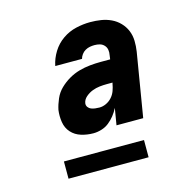

<svg xmlns="http://www.w3.org/2000/svg" viewBox="-81 -774 663 667"><g transform="rotate(-15 250.0 -440.0)"><path d="M211 -317Q188 -317 167 -323.5Q146 -330 132 -345.5Q118 -361 114.5 -383Q111 -405 114 -427Q118 -446 126.5 -465.5Q135 -485 150 -499.5Q165 -514 183 -524.5Q201 -535 220.5 -540.5Q240 -546 260 -548Q280 -550 299 -550H333L335 -565Q337 -574 335.5 -583.5Q334 -593 327.5 -600Q321 -607 312 -609.5Q303 -612 293 -612Q285 -612 276.5 -610.5Q268 -609 260 -604.5Q252 -600 246.5 -592.5Q241 -585 239 -577H143V-578Q148 -603 162.5 -626.5Q177 -650 199.5 -665.5Q222 -681 248 -687Q274 -693 299 -693Q319 -693 338 -690Q357 -687 374 -679Q391 -671 404 -657.5Q417 -644 424 -627Q431 -610 431.5 -590.5Q432 -571 429 -552L391 -323H295L305 -383Q298 -369 288.5 -357Q279 -345 267 -335.5Q255 -326 240 -321.5Q225 -317 211 -317ZM254 -398Q266 -398 278 -403.5Q290 -409 299 -419Q308 -429 312.5 -441.5Q317 -454 319 -466L320 -470H300Q287 -470 273.5 -468.5Q260 -467 247 -462Q234 -457 223 -447.5Q212 -438 210 -425Q209 -417 213.5 -411Q218 -405 224.5 -402.5Q231 -400 238.5 -399Q246 -398 254 -398ZM86 -187V-249H374V-187Z"/></g></svg>

Font: Iosevka Term Curly XBd Obl
Style: Regular
Weight: 800
Italic angle: -9°
Designer: Belleve Invis
Foundry: Belleve Invis
Version: Version 32.3.0